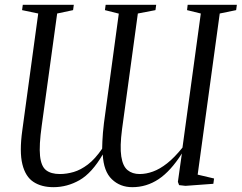

<svg xmlns="http://www.w3.org/2000/svg" viewBox="-20 -763 1002 796"><path d="M201.5 13Q152 13 118.8 -8.8Q85.5 -30.5 72.8 -82Q60 -133.5 72.5 -223L138.5 -707L71.5 -721L74.5 -743H286L283 -721L217 -707L153 -242Q141.5 -160 146 -116.8Q150.5 -73.5 171 -57.5Q191.5 -41.5 228 -41.5Q256.5 -41.5 285.5 -50Q314.5 -58.5 344.2 -81Q374 -103.5 403.5 -146.5Q404 -161 404.5 -177.5Q405 -194 406.8 -213Q408.5 -232 411 -253L472.5 -706.5L415 -721L418 -743H627.5L624.5 -721L551.5 -707L486 -227.5Q476.5 -155 482.8 -114.5Q489 -74 508.8 -57.8Q528.5 -41.5 559 -41.5Q586 -41.5 614.2 -51.8Q642.5 -62 672.8 -85.8Q703 -109.5 736.5 -151L812.5 -707L755.5 -721L758 -743H962L959 -721L891 -707L799.5 -39L867.5 -23L864.5 -1L749 7.5L722.5 4.5L717.5 -9L734 -126.5Q687.5 -53.5 637.5 -20.2Q587.5 13 528.5 13Q478 13 443.8 -19.8Q409.5 -52.5 406 -122.5Q361 -45.5 309.8 -16.2Q258.5 13 201.5 13Z"/></svg>

Font: Merriweather 120pt Light
Style: Italic
Weight: 300
Italic angle: -7.8°
Version: Version 2.101